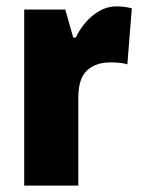

<svg xmlns="http://www.w3.org/2000/svg" viewBox="-20 -583 443 603"><path d="M345 -563Q369 -563 394 -557L380 -381Q370 -384 357.5 -385.5Q345 -387 326 -387Q281 -387 253.5 -362Q226 -337 226 -276V0H56V-553H185L210 -465H218Q229 -489 248 -511.5Q267 -534 292 -548.5Q317 -563 345 -563Z"/></svg>

Font: Noto Sans Gurmukhi UI Condensed Black
Style: Regular
Weight: 900
Width: 3
Designer: Jelle Bosma - Monotype Design Team
Foundry: Monotype Imaging Inc.
Version: Version 2.004; ttfautohint (v1.8.4.7-5d5b)